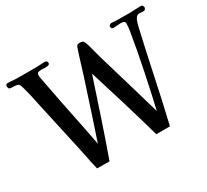

<svg xmlns="http://www.w3.org/2000/svg" viewBox="-146 -965 1291 1196"><g transform="rotate(-30 500.0 -366.5)"><path d="M997 -718Q997 -712 992 -706Q987 -700 981 -700Q974 -700 966 -701Q958 -702 950 -702Q935 -702 926.5 -691Q918 -680 913 -665Q908 -650 905 -638Q868 -478 834.5 -317.5Q801 -157 763 3H665Q628 -129 588 -261Q548 -393 507 -524Q463 -392 419 -259.5Q375 -127 328 4L239 3Q228 -41 219.5 -85.5Q211 -130 201 -174L127 -510Q119 -548 110.5 -587Q102 -626 91 -664Q84 -693 67 -696Q50 -699 26 -699Q7 -699 7 -720Q7 -736 24 -736Q35 -736 46.5 -735Q58 -734 69 -733Q92 -732 114.5 -732Q137 -732 160 -732H221Q238 -732 254.5 -733.5Q271 -735 288 -735Q295 -735 300.5 -730.5Q306 -726 306 -718Q306 -707 294.5 -704Q283 -701 268.5 -702Q254 -703 245 -703Q232 -703 222.5 -699.5Q213 -696 213 -679Q213 -675 213.5 -671Q214 -667 215 -662Q224 -615 233 -568Q242 -521 251 -474Q268 -388 286 -301.5Q304 -215 320 -128Q355 -230 388 -332.5Q421 -435 455 -538Q469 -581 481.5 -623.5Q494 -666 509 -709Q513 -721 518.5 -725Q524 -729 537 -729Q548 -729 555.5 -726Q563 -723 567 -712Q574 -697 578.5 -679.5Q583 -662 587 -646Q596 -612 605.5 -579Q615 -546 625 -513Q654 -415 683 -316.5Q712 -218 740 -120Q768 -242 795.5 -374.5Q823 -507 844 -635Q846 -649 847.5 -661.5Q849 -674 849 -687Q849 -700 839 -703.5Q829 -707 819 -707Q806 -707 792.5 -705.5Q779 -704 766 -704Q750 -704 750 -721Q750 -727 755.5 -732Q761 -737 767 -737Q775 -737 782.5 -736.5Q790 -736 797 -735Q822 -735 846.5 -734.5Q871 -734 896 -734Q917 -734 939 -735.5Q961 -737 983 -737Q989 -737 993 -730Q997 -723 997 -718Z"/></g></svg>

Font: Kaisei Opti Medium
Style: Regular
Weight: 500
Designer: Font-Kai, 金井和夫
Foundry: KAZUO KANAI
Version: Version 5.003